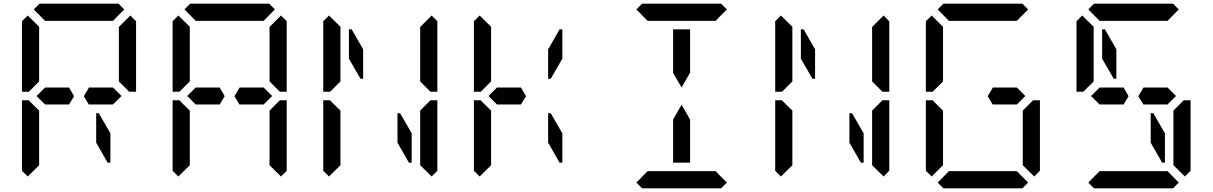

<svg xmlns="http://www.w3.org/2000/svg" viewBox="-20 -1020 6568 1040"><path d="M224 -454 178 -500 224 -546H328H354L381 -499L354 -454H238ZM163 -969 194 -1000H622L653 -969L592 -907H590H454H362H226H224ZM501 -407H515L578 -298V-139H563L501 -247ZM130 -64 99 -95V-477H136L145 -467L192 -421V-218V-139V-125ZM686 -936 717 -905V-523H680L624 -579V-607V-782V-861V-874ZM192 -579 136 -523H99V-905L130 -936L192 -875V-861V-782ZM592 -546 638 -500 592 -454H578H501H461L434 -499L462 -546H488Z M1040 -454 994 -500 1040 -546H1144H1170L1197 -499L1170 -454H1054ZM979 -969 1010 -1000H1438L1469 -969L1408 -907H1406H1270H1178H1042H1040ZM946 -64 915 -95V-477H952L961 -467L1008 -421V-218V-139V-125ZM1440 -421 1496 -477H1533V-95L1502 -64L1440 -125V-139V-218ZM1502 -936 1533 -905V-523H1496L1440 -579V-607V-782V-861V-874ZM1008 -579 952 -523H915V-905L946 -936L1008 -875V-861V-782ZM1408 -546 1454 -500 1408 -454H1394H1317H1277L1250 -499L1278 -546H1304Z M1947 -593H1933L1870 -702V-861H1885L1947 -753ZM2133 -407H2147L2210 -298V-139H2195L2133 -247ZM1762 -64 1731 -95V-477H1768L1777 -467L1824 -421V-218V-139V-125ZM2256 -421 2312 -477H2349V-95L2318 -64L2256 -125V-139V-218ZM2318 -936 2349 -905V-523H2312L2256 -579V-607V-782V-861V-874ZM1824 -579 1768 -523H1731V-905L1762 -936L1824 -875V-861V-782Z M2672 -454 2626 -500 2672 -546H2776H2802L2829 -499L2802 -454H2686ZM2949 -407H2963L3026 -298V-139H3011L2949 -247ZM2578 -64 2547 -95V-477H2584L2593 -467L2640 -421V-218V-139V-125ZM3011 -861H3026V-702L2963 -593H2949V-753ZM2640 -579 2584 -523H2547V-905L2578 -936L2640 -875V-861V-782Z M3718 -157V-139H3626V-327V-373L3672 -453L3718 -372V-327ZM3427 -969 3458 -1000H3886L3917 -969L3856 -907H3854H3718H3626H3490H3488ZM3626 -861H3718V-673V-627L3672 -546L3626 -625V-673ZM3917 -31 3886 0H3458L3427 -31L3488 -93H3490H3626H3718H3854H3856Z M4395 -593H4381L4318 -702V-861H4333L4395 -753ZM4581 -407H4595L4658 -298V-139H4643L4581 -247ZM4210 -64 4179 -95V-477H4216L4225 -467L4272 -421V-218V-139V-125ZM4704 -421 4760 -477H4797V-95L4766 -64L4704 -125V-139V-218ZM4766 -936 4797 -905V-523H4760L4704 -579V-607V-782V-861V-874ZM4272 -579 4216 -523H4179V-905L4210 -936L4272 -875V-861V-782Z M5059 -969 5090 -1000H5518L5549 -969L5488 -907H5486H5350H5258H5122H5120ZM5026 -64 4995 -95V-477H5032L5041 -467L5088 -421V-218V-139V-125ZM5549 -31 5518 0H5090L5059 -31L5120 -93H5122H5258H5350H5486H5488ZM5520 -421 5576 -477H5613V-95L5582 -64L5520 -125V-139V-218ZM5088 -579 5032 -523H4995V-905L5026 -936L5088 -875V-861V-782ZM5488 -546 5534 -500 5488 -454H5474H5397H5357L5330 -499L5358 -546H5384Z M5936 -454 5890 -500 5936 -546H6040H6066L6093 -499L6066 -454H5950ZM6027 -593H6013L5950 -702V-861H5965L6027 -753ZM5875 -969 5906 -1000H6334L6365 -969L6304 -907H6302H6166H6074H5938H5936ZM6213 -407H6227L6290 -298V-139H6275L6213 -247ZM6365 -31 6334 0H5906L5875 -31L5936 -93H5938H6074H6166H6302H6304ZM6336 -421 6392 -477H6429V-95L6398 -64L6336 -125V-139V-218ZM5904 -579 5848 -523H5811V-905L5842 -936L5904 -875V-861V-782ZM6304 -546 6350 -500 6304 -454H6290H6213H6173L6146 -499L6174 -546H6200Z"/></svg>

Font: DSEG14 Classic Mini
Style: Regular
Weight: 400
Designer: Keshikan(Twitter:@keshinomi_88pro)
Version: Version 0.46